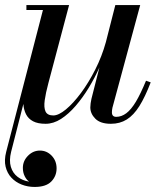

<svg xmlns="http://www.w3.org/2000/svg" viewBox="-53 -480 649 760"><path d="M525 -160.5 543.5 -154Q521.5 -96.5 498.8 -60.2Q476 -24 448.8 -7Q421.5 10 386 10Q344.5 10 324.5 -10Q304.5 -30 304.5 -55Q304.5 -62 305.8 -71.5Q307 -81 309 -89L340.5 -213Q322.5 -172.5 298.5 -133Q274.5 -93.5 246.5 -61Q218.5 -28.5 188.5 -9.2Q158.5 10 127.5 10Q96.5 10 77.8 0Q59 -10 50 -27.8Q41 -45.5 39.5 -68.5L-9 121Q-17.5 155.5 -10 180.5Q-2.5 205.5 17 220.2Q36.5 235 62.5 239Q52 232 44.8 217.5Q37.5 203 37.5 184.5Q37.5 157 57.8 136.5Q78 116 105 116Q132 116 151.5 136.2Q171 156.5 171 186.5Q171 217 150 238.5Q129 260 84 260Q56.5 260 32.5 250.5Q8.5 241 -8 223.2Q-24.5 205.5 -30.8 179.8Q-37 154 -28.5 121L117 -440.5H51.5V-460H220.5L138.5 -151Q128 -112 124 -83.2Q120 -54.5 127.2 -38.8Q134.5 -23 158 -23Q179 -23 208 -47Q237 -71 267.5 -112Q298 -153 324.2 -205Q350.5 -257 366 -313L403.5 -460H502L392 -53.5Q391 -49 390.5 -44.2Q390 -39.5 390 -35.5Q390 -17.5 407 -17.5Q428 -17.5 447 -31.8Q466 -46 484.8 -77.2Q503.5 -108.5 525 -160.5Z"/></svg>

Font: Bodoni Moda 11pt Medium
Style: Italic
Weight: 500
Italic angle: -13°
Designer: Owen Earl
Foundry: indestructible type
Version: Version 2.004